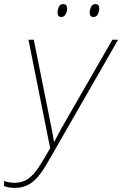

<svg xmlns="http://www.w3.org/2000/svg" viewBox="-37 -908 597 938"><path d="M35 10Q5 10 -17 1V-24Q7 -15 35 -15Q72 -15 99 -33.5Q126 -52 151 -89.5Q176 -127 208 -184L102 -714H128L215 -281Q218 -263 221.5 -246Q225 -229 227 -213Q235 -228 244.5 -246.5Q254 -265 263 -281L512 -714H540L213 -144Q186 -95 161 -60.5Q136 -26 106 -8Q76 10 35 10ZM420 -825Q401 -825 401 -847Q401 -859 407.5 -873.5Q414 -888 429 -888Q448 -888 448 -866Q448 -853 441.5 -839Q435 -825 420 -825ZM262 -825Q244 -825 244 -847Q244 -859 250 -873.5Q256 -888 272 -888Q291 -888 291 -866Q291 -853 284 -839Q277 -825 262 -825Z"/></svg>

Font: Noto Sans SemiCondensed Thin
Style: Italic
Weight: 100
Width: 4
Italic angle: -12°
Designer: Monotype Design Team
Foundry: Monotype Imaging Inc.
Version: Version 2.013; ttfautohint (v1.8.4.7-5d5b)